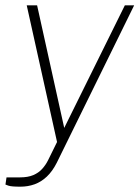

<svg xmlns="http://www.w3.org/2000/svg" viewBox="-30 -537 524 722"><path d="M46.5 165Q12 165 1.2 161Q-9.5 157 -9.5 157L-5.5 130H45.5Q75 130 95 121.5Q115 113 128.2 98.5Q141.5 84 150.5 66L184.5 -3L70.5 -517H109.5L211.5 -56L439.5 -517H474.5L183.5 75Q167 107.5 146 127.2Q125 147 100 156Q75 165 46.5 165Z"/></svg>

Font: Public Sans Thin
Style: Italic
Weight: 100
Italic angle: -8°
Designer: The Public Sans project authors (U.S. Web Design System). Libre Franklin designed by Pablo Impallari and Rodrigo Fuenzal
Version: Version 2.000